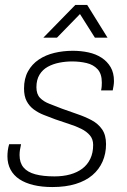

<svg xmlns="http://www.w3.org/2000/svg" viewBox="-20 -743 513 775"><path d="M191 12Q149 12 115.5 4Q82 -4 58.5 -19.5Q35 -35 22.5 -58.5Q10 -82 10 -112Q10 -123 11.5 -135.5Q13 -148 17 -161H65Q62 -148 60.5 -137.5Q59 -127 59 -117Q59 -86 75 -67Q91 -48 122.5 -39.5Q154 -31 200 -31Q235 -31 263.5 -39Q292 -47 312.5 -62.5Q333 -78 344.5 -102Q356 -126 356 -158Q356 -181 343 -196.5Q330 -212 308 -223Q286 -234 259 -242.5Q232 -251 204 -261Q180 -270 157 -279Q134 -288 116 -301.5Q98 -315 87.5 -335Q77 -355 77 -386Q77 -426 93 -455Q109 -484 136.5 -502.5Q164 -521 199.5 -529.5Q235 -538 274 -538Q307 -538 337 -531.5Q367 -525 390 -510Q413 -495 426.5 -472Q440 -449 440 -416Q440 -407 438.5 -397.5Q437 -388 435 -378H388Q390 -387 390.5 -395Q391 -403 391 -410Q391 -445 374 -463.5Q357 -482 329.5 -488.5Q302 -495 271 -495Q245 -495 219.5 -490Q194 -485 173 -473.5Q152 -462 139.5 -441.5Q127 -421 127 -391Q127 -363 141.5 -348Q156 -333 179.5 -324Q203 -315 231 -304Q261 -293 292 -282.5Q323 -272 349.5 -258Q376 -244 392 -221Q408 -198 408 -161Q408 -123 394 -91Q380 -59 353 -36Q326 -13 285.5 -0.5Q245 12 191 12ZM155 -591 284 -723H332L414 -591H363L291 -705H321L210 -591Z"/></svg>

Font: Archivo SemiBold Thin
Style: Italic
Weight: 250
Italic angle: -10°
Version: Version 2.001